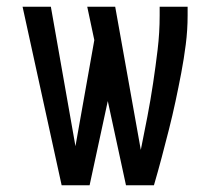

<svg xmlns="http://www.w3.org/2000/svg" viewBox="-20 -550 640 570"><path d="M163 0 47 -530H131L204 -116L260 -431L239 -530H322L398 -105Q408 -154 417.5 -203.5Q427 -253 434.5 -303Q442 -353 448 -403Q454 -453 454 -504V-530H537V-504Q537 -461 531.5 -418Q526 -375 518 -333Q510 -291 501 -249Q492 -207 481.5 -165.5Q471 -124 460 -82.5Q449 -41 437 0H354L300 -250L246 0Z"/></svg>

Font: Iosevka Slab Extended
Style: Regular
Weight: 400
Width: 7
Monospace: yes
Designer: Belleve Invis
Foundry: Belleve Invis
Version: Version 11.1.1; ttfautohint (v1.8.3)